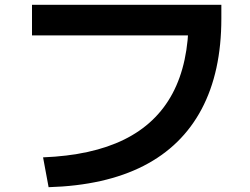

<svg xmlns="http://www.w3.org/2000/svg" viewBox="-20 -744 1040 798"><path d="M159 -90Q362 -98 496 -164Q630 -230 697 -355.5Q764 -481 764 -667L830 -597H113V-724H900V-667Q900 -445 818 -290.5Q736 -136 576.5 -54.5Q417 27 182 34Z"/></svg>

Font: M PLUS 1
Style: Bold
Weight: 700
Designer: Coji Morishita
Foundry: UNDERFOREST DESIGN
Version: Version 1.001